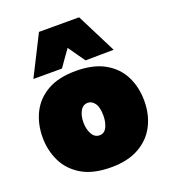

<svg xmlns="http://www.w3.org/2000/svg" viewBox="-143 -878 883 998"><g transform="rotate(-20 299.0 -379.0)"><path d="M302 16Q201 16 138.5 -21.5Q76 -59 47 -120Q18 -181 18 -251Q18 -326 48 -386.5Q78 -447 139.8 -482.5Q201.5 -518 297 -518Q395 -518 457.5 -482.2Q520 -446.5 550 -386Q580 -325.5 580 -251Q580 -174 548.8 -113.8Q517.5 -53.5 455.5 -18.8Q393.5 16 302 16ZM301 -161Q328 -161 341 -188Q354 -215 354 -251Q354 -297 338.2 -319Q322.5 -341 300 -341Q273 -341 258.5 -315.5Q244 -290 244 -251Q244 -215 259 -188Q274 -161 301 -161ZM365 -552Q348.5 -575 332.2 -598.2Q316 -621.5 299.5 -645Q283 -622 266.8 -599.2Q250.5 -576.5 235 -554H77Q104.5 -608 132 -663Q159.5 -718 188 -774H410Q438.5 -718 466 -663Q493.5 -608 521 -554Z"/></g></svg>

Font: Commissioner Black
Style: Regular
Weight: 900
Designer: Kostas Bartsokas
Foundry: Kostas Bartsokas
Version: Version 1.000; ttfautohint (v1.8.3)